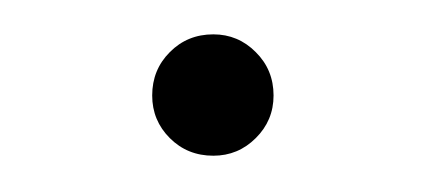

<svg xmlns="http://www.w3.org/2000/svg" viewBox="-20 -84 242 109"><path d="M101.1 4.4Q86.4 4.4 76.4 -5.6Q66.4 -15.6 66.4 -29.8Q66.4 -44.4 76.4 -54.4Q86.4 -64.5 101.1 -64.5Q115.2 -64.5 125.2 -54.4Q135.3 -44.4 135.3 -29.8Q135.3 -15.6 125.2 -5.6Q115.2 4.4 101.1 4.4Z"/></svg>

Font: Inter Display Extra Light
Style: Regular
Weight: 200
Designer: Rasmus Andersson
Foundry: rsms
Version: Version 4.000;git-4fc901f